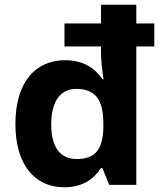

<svg xmlns="http://www.w3.org/2000/svg" viewBox="-20 -780 689 810"><path d="M251 10C330 10 377 -26 406 -71H412L441 0H555V-584H631V-681H555V-760H406V-681H252V-584H406V-559C406 -525 412 -474 417 -446H412C382 -491 333 -526 255 -526C130 -526 45 -434 45 -257C45 -82 129 10 251 10ZM303 -109C235 -109 196 -158 196 -255C196 -352 235 -405 301 -405C389 -405 416 -352 416 -256V-242C414 -153 385 -109 303 -109Z"/></svg>

Font: Noto Sans Gujarati
Style: Bold
Weight: 700
Designer: Jelle Bosma - Monotype Design Team, Universal Thirst
Foundry: Monotype Imaging Inc.
Version: Version 2.106